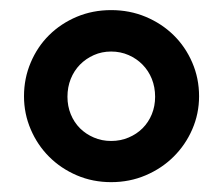

<svg xmlns="http://www.w3.org/2000/svg" viewBox="-20 -752 442 380"><path d="M27.5 -561.5Q27.5 -597 40.8 -628.2Q54 -659.5 77.2 -682.5Q100.5 -705.5 132 -718.8Q163.5 -732 200 -732Q236.5 -732 268.2 -718.8Q300 -705.5 323.5 -682.5Q347 -659.5 360.5 -628.2Q374 -597 374 -561.5Q374 -527 360.5 -496Q347 -465 323.5 -441.8Q300 -418.5 268.2 -405Q236.5 -391.5 200 -391.5Q163.5 -391.5 132 -405Q100.5 -418.5 77.2 -441.8Q54 -465 40.8 -496Q27.5 -527 27.5 -561.5ZM113.5 -560.5Q113.5 -542 120 -526Q126.5 -510 138.2 -498.2Q150 -486.5 165.8 -479.8Q181.5 -473 200 -473Q218.5 -473 234.5 -479.8Q250.5 -486.5 262.2 -498.2Q274 -510 280.5 -526Q287 -542 287 -560.5Q287 -579.5 280.5 -595.8Q274 -612 262.2 -624Q250.5 -636 234.5 -643Q218.5 -650 200 -650Q181.5 -650 165.8 -643Q150 -636 138.2 -624Q126.5 -612 120 -595.8Q113.5 -579.5 113.5 -560.5Z"/></svg>

Font: LatoHex
Style: Bold
Weight: 700
Designer: Lukasz Dziedzic
Foundry: tyPoland Lukasz Dziedzic
Version: Version 1.104; Western+Polish opensource